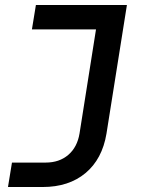

<svg xmlns="http://www.w3.org/2000/svg" viewBox="-20 -570 640 770"><path d="M12 180 28 82H163Q218 82 254 51Q290 20 299 -35L365 -452H108L124 -550H489L407 -34Q390 68 323 124Q256 180 151 180Z"/></svg>

Font: JetBrains Mono NL SemiBold
Style: Italic
Weight: 600
Italic angle: -9°
Monospace: yes
Designer: Philipp Nurullin, Konstantin Bulenkov
Foundry: JetBrains
Version: Version 2.305; ttfautohint (v1.8.4.7-5d5b)